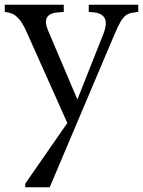

<svg xmlns="http://www.w3.org/2000/svg" viewBox="-25 -540 601 807"><path d="M81 247V232L258 -23L84 -412Q68 -447 50.5 -465Q33 -483 12 -487L-5 -490V-520H243V-490L218 -488Q147 -482 177 -412L315 -87L286 -86L407 -391Q427 -440 415.5 -462.5Q404 -485 369 -488L348 -490V-520H556V-490L535 -487Q518 -485 506 -477Q494 -469 482.5 -450Q471 -431 456 -395L184 247Z"/></svg>

Font: Hedvig Letters Serif 24pt 24pt
Style: Regular
Weight: 400
Version: Version 1.000